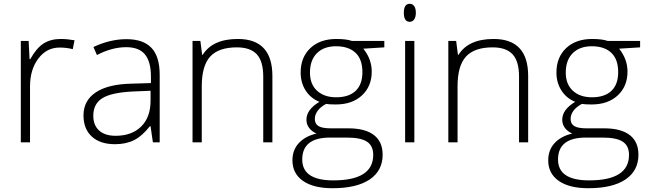

<svg xmlns="http://www.w3.org/2000/svg" viewBox="-20 -745 3391 1005"><path d="M297.9 -541Q331.5 -541 370.1 -534.2L360.8 -487.8Q327.6 -496.1 292 -496.1Q224.1 -496.1 180.7 -438.5Q137.2 -380.9 137.2 -293V0H88.9V-530.8H129.9L134.8 -435.1H138.2Q170.9 -493.7 208 -517.3Q245.1 -541 297.9 -541Z M780.3 0 768.1 -84H764.2Q724.1 -32.7 681.9 -11.5Q639.6 9.8 582 9.8Q503.9 9.8 460.4 -30.3Q417 -70.3 417 -141.1Q417 -218.8 481.7 -261.7Q546.4 -304.7 668.9 -307.1L770 -310.1V-345.2Q770 -420.9 739.3 -459.5Q708.5 -498 640.1 -498Q566.4 -498 487.3 -457L469.2 -499Q556.6 -540 642.1 -540Q729.5 -540 772.7 -494.6Q815.9 -449.2 815.9 -353V0ZM585 -34.2Q669.9 -34.2 719 -82.8Q768.1 -131.3 768.1 -217.8V-270L675.3 -266.1Q563.5 -260.7 515.9 -231.2Q468.3 -201.7 468.3 -139.2Q468.3 -89.4 498.8 -61.8Q529.3 -34.2 585 -34.2Z M1357.9 0V-344.2Q1357.9 -424.3 1324.2 -460.7Q1290.5 -497.1 1219.7 -497.1Q1124.5 -497.1 1080.3 -449Q1036.1 -400.9 1036.1 -293V0H987.8V-530.8H1028.8L1038.1 -458H1041Q1092.8 -541 1225.1 -541Q1405.8 -541 1405.8 -347.2V0Z M1991.7 -530.8V-497.1L1881.8 -490.2Q1925.8 -435.5 1925.8 -370.1Q1925.8 -293.5 1874.8 -245.8Q1823.7 -198.2 1737.8 -198.2Q1701.7 -198.2 1687 -201.2Q1658.2 -186 1643.1 -165.5Q1627.9 -145 1627.9 -122.1Q1627.9 -96.7 1647.2 -85Q1666.5 -73.2 1711.9 -73.2H1804.7Q1891.1 -73.2 1937 -38.3Q1982.9 -3.4 1982.9 64.9Q1982.9 148.9 1914.8 194.6Q1846.7 240.2 1720.7 240.2Q1620.6 240.2 1565.7 201.7Q1510.7 163.1 1510.7 94.2Q1510.7 39.6 1544.7 3.4Q1578.6 -32.7 1636.7 -45.9Q1612.8 -56.2 1598.4 -75Q1584 -93.8 1584 -118.2Q1584 -171.4 1651.9 -211.9Q1605.5 -231 1579.6 -271.7Q1553.7 -312.5 1553.7 -365.2Q1553.7 -444.8 1604.2 -492.9Q1654.8 -541 1740.7 -541Q1793 -541 1821.8 -530.8ZM1562 89.8Q1562 199.2 1724.6 199.2Q1933.6 199.2 1933.6 65.9Q1933.6 18.1 1900.9 -3.4Q1868.2 -24.9 1794.9 -24.9H1708Q1562 -24.9 1562 89.8ZM1602.5 -365.2Q1602.5 -303.7 1639.9 -269.8Q1677.2 -235.8 1739.7 -235.8Q1806.2 -235.8 1841.6 -269.5Q1877 -303.2 1877 -367.2Q1877 -435.1 1840.6 -469Q1804.2 -502.9 1738.8 -502.9Q1675.3 -502.9 1638.9 -466.6Q1602.5 -430.2 1602.5 -365.2Z M2148.9 0H2100.6V-530.8H2148.9ZM2093.8 -678.2Q2093.8 -725.1 2124.5 -725.1Q2139.6 -725.1 2148.2 -712.9Q2156.7 -700.7 2156.7 -678.2Q2156.7 -656.2 2148.2 -643.6Q2139.6 -630.9 2124.5 -630.9Q2093.8 -630.9 2093.8 -678.2Z M2696.8 0V-344.2Q2696.8 -424.3 2663.1 -460.7Q2629.4 -497.1 2558.6 -497.1Q2463.4 -497.1 2419.2 -449Q2375 -400.9 2375 -293V0H2326.7V-530.8H2367.7L2377 -458H2379.9Q2431.6 -541 2564 -541Q2744.6 -541 2744.6 -347.2V0Z M3330.6 -530.8V-497.1L3220.7 -490.2Q3264.6 -435.5 3264.6 -370.1Q3264.6 -293.5 3213.6 -245.8Q3162.6 -198.2 3076.7 -198.2Q3040.5 -198.2 3025.9 -201.2Q2997.1 -186 2981.9 -165.5Q2966.8 -145 2966.8 -122.1Q2966.8 -96.7 2986.1 -85Q3005.4 -73.2 3050.8 -73.2H3143.6Q3230 -73.2 3275.9 -38.3Q3321.8 -3.4 3321.8 64.9Q3321.8 148.9 3253.7 194.6Q3185.5 240.2 3059.6 240.2Q2959.5 240.2 2904.5 201.7Q2849.6 163.1 2849.6 94.2Q2849.6 39.6 2883.5 3.4Q2917.5 -32.7 2975.6 -45.9Q2951.7 -56.2 2937.3 -75Q2922.9 -93.8 2922.9 -118.2Q2922.9 -171.4 2990.7 -211.9Q2944.3 -231 2918.5 -271.7Q2892.6 -312.5 2892.6 -365.2Q2892.6 -444.8 2943.1 -492.9Q2993.7 -541 3079.6 -541Q3131.8 -541 3160.6 -530.8ZM2900.9 89.8Q2900.9 199.2 3063.5 199.2Q3272.5 199.2 3272.5 65.9Q3272.5 18.1 3239.7 -3.4Q3207 -24.9 3133.8 -24.9H3046.9Q2900.9 -24.9 2900.9 89.8ZM2941.4 -365.2Q2941.4 -303.7 2978.8 -269.8Q3016.1 -235.8 3078.6 -235.8Q3145 -235.8 3180.4 -269.5Q3215.8 -303.2 3215.8 -367.2Q3215.8 -435.1 3179.4 -469Q3143.1 -502.9 3077.6 -502.9Q3014.2 -502.9 2977.8 -466.6Q2941.4 -430.2 2941.4 -365.2Z"/></svg>

Font: Zoram GWebM Light
Style: Regular
Weight: 300
Foundry: Ascender Corporation
Version: Version 1.000